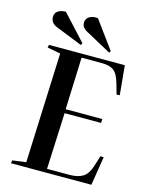

<svg xmlns="http://www.w3.org/2000/svg" viewBox="-138 -1043 876 1129"><g transform="rotate(15 300.0 -478.5)"><path d="M154 -698 74 -713 77 -730H539L556 -552L537 -550L518 -617Q502 -672 476.5 -689.5Q451 -707 405 -707H282L270 -390H493L492 -366H270L255 -23H392Q443 -23 473 -42Q503 -61 518 -109L539 -176L559 -175L531 0H42L44 -18L127 -29ZM276 -862Q262 -869 252 -880.5Q242 -892 242 -909Q242 -934 262.5 -947Q283 -960 315 -956L438 -788L430 -778ZM100 -841Q57 -857 57 -895Q57 -920 76 -932Q95 -944 123 -944L265 -790L258 -778Z"/></g></svg>

Font: Literata 72pt SemiBold
Style: Italic
Weight: 600
Italic angle: -2°
Designer: Latin by Veronika Burian and Jose Scaglione. Greek by Irene Vlachou. Cyrillic by Vera Evstafieva
Foundry: TypeTogether
Version: Version 3.002